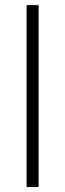

<svg xmlns="http://www.w3.org/2000/svg" viewBox="-20 -748 261 768"><path d="M134.5 -727.5V0H86.5V-727.5Z"/></svg>

Font: LatoLatin Light
Style: Regular
Weight: 300
Designer: Lukasz Dziedzic with Adam Twardoch and Botio Nikoltchev
Foundry: tyPoland Lukasz Dziedzic
Version: Version 2.015; 2015-08-06; http://www.latofonts.com/